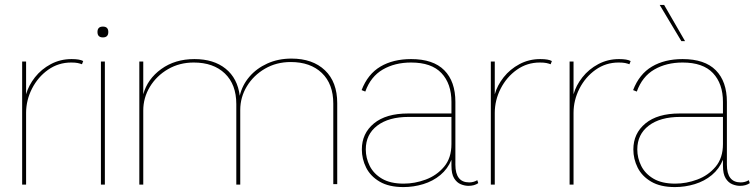

<svg xmlns="http://www.w3.org/2000/svg" viewBox="-20 -750 3066 780"><path d="M70 0V-500H86V-367Q96 -403 122 -436Q148 -469 186.5 -489.5Q225 -510 271 -510Q304 -510 318 -502L313 -489Q305 -492 295.5 -494Q286 -496 269 -496Q217 -496 175.5 -466.5Q134 -437 110 -390Q86 -343 86 -291V0Z M406 -500V0H390V-500ZM398 -642Q420 -642 420 -620Q420 -598 398 -598Q376 -598 376 -620Q376 -642 398 -642Z M546 0V-500H562V-367Q579 -429 635 -469.5Q691 -510 770 -510Q848 -510 896.5 -471Q945 -432 954 -361Q964 -404 993 -438Q1022 -472 1066 -492Q1110 -512 1164 -512Q1250 -512 1300 -464.5Q1350 -417 1350 -331V-2H1334V-329Q1334 -409 1287.5 -453.5Q1241 -498 1161 -498Q1103 -498 1056.5 -471Q1010 -444 983 -399.5Q956 -355 956 -303V0H940V-327Q940 -407 893.5 -451.5Q847 -496 767 -496Q709 -496 662.5 -469Q616 -442 589 -397.5Q562 -353 562 -301V0Z M1814 -336Q1814 -410 1773.5 -453Q1733 -496 1650 -496Q1584 -496 1535 -467.5Q1486 -439 1464 -378L1449 -384Q1474 -449 1525.5 -479.5Q1577 -510 1650 -510Q1740 -510 1785 -464.5Q1830 -419 1830 -336V-81Q1830 -9 1886 -9Q1904 -9 1919 -18L1923 -6Q1907 5 1883 5Q1868 5 1852 -1.5Q1836 -8 1825 -25.5Q1814 -43 1814 -77V-101Q1799 -64 1769 -39Q1739 -14 1699.5 -2Q1660 10 1619 10Q1560 10 1522.5 -12Q1485 -34 1467.5 -69Q1450 -104 1450 -143Q1450 -208 1499 -248.5Q1548 -289 1638 -289H1814ZM1620 -4Q1665 -4 1709.5 -20.5Q1754 -37 1784 -72.5Q1814 -108 1814 -165V-275H1640Q1559 -275 1512.5 -239.5Q1466 -204 1466 -143Q1466 -108 1482 -76Q1498 -44 1532 -24Q1566 -4 1620 -4Z M1974 0V-500H1990V-367Q2000 -403 2026 -436Q2052 -469 2090.5 -489.5Q2129 -510 2175 -510Q2208 -510 2222 -502L2217 -489Q2209 -492 2199.5 -494Q2190 -496 2173 -496Q2121 -496 2079.5 -466.5Q2038 -437 2014 -390Q1990 -343 1990 -291V0Z M2294 0V-500H2310V-367Q2320 -403 2346 -436Q2372 -469 2410.5 -489.5Q2449 -510 2495 -510Q2528 -510 2542 -502L2537 -489Q2529 -492 2519.5 -494Q2510 -496 2493 -496Q2441 -496 2399.5 -466.5Q2358 -437 2334 -390Q2310 -343 2310 -291V0Z M2917 -336Q2917 -410 2876.5 -453Q2836 -496 2753 -496Q2687 -496 2638 -467.5Q2589 -439 2567 -378L2552 -384Q2577 -449 2628.5 -479.5Q2680 -510 2753 -510Q2843 -510 2888 -464.5Q2933 -419 2933 -336V-81Q2933 -9 2989 -9Q3007 -9 3022 -18L3026 -6Q3010 5 2986 5Q2971 5 2955 -1.5Q2939 -8 2928 -25.5Q2917 -43 2917 -77V-101Q2902 -64 2872 -39Q2842 -14 2802.5 -2Q2763 10 2722 10Q2663 10 2625.5 -12Q2588 -34 2570.5 -69Q2553 -104 2553 -143Q2553 -208 2602 -248.5Q2651 -289 2741 -289H2917ZM2723 -4Q2768 -4 2812.5 -20.5Q2857 -37 2887 -72.5Q2917 -108 2917 -165V-275H2743Q2662 -275 2615.5 -239.5Q2569 -204 2569 -143Q2569 -108 2585 -76Q2601 -44 2635 -24Q2669 -4 2723 -4ZM2678 -730 2763 -583H2748L2660 -730Z"/></svg>

Font: Prodigy Sans Thin
Style: Regular
Weight: 100
Designer: Wei Huang
Foundry: Wei Huang
Version: Version 1.003; ttfautohint (v1.8.3)